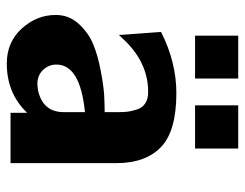

<svg xmlns="http://www.w3.org/2000/svg" viewBox="-98 -612 721 565"><g transform="rotate(90 262.5 -329.5)"><path d="M290 -543V-670H417V-543ZM85 -543V-670H211V-543ZM24 -133Q24 -172 50 -200.5Q76 -229 109.5 -243Q143 -257 188.5 -265.5Q234 -274 260 -275.5Q286 -277 310 -277V-317Q310 -334 308.5 -345.5Q307 -357 302 -372.5Q297 -388 284 -396.5Q271 -405 251 -405Q168 -405 103 -340L83 -319L74 -443Q163 -488 254 -488Q366 -488 413 -442.5Q460 -397 460 -312V0H312V-49Q255 11 167 11Q104 11 64 -33Q24 -77 24 -133ZM170 -135Q170 -112 186 -95.5Q202 -79 227 -79Q232 -79 246 -81Q310 -95 310 -157V-219Q170 -205 170 -135Z"/></g></svg>

Font: Coval
Style: Black
Weight: 1000
Foundry: Context Ltd
Version: Version 001.000